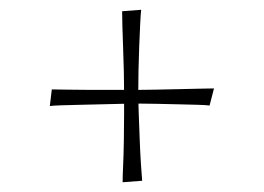

<svg xmlns="http://www.w3.org/2000/svg" viewBox="-20 -490 540 393"><path d="M271 -120 231 -117Q231 -128 232 -150.5Q233 -173 233.5 -201.5Q234 -230 234 -256.5Q234 -283 234 -301Q234 -319 233.5 -343Q233 -367 232 -392Q231 -417 230.5 -437Q230 -457 230 -467L269 -470Q268 -462 267 -442Q266 -422 265 -396.5Q264 -371 263.5 -346Q263 -321 263 -302Q263 -283 264 -257Q265 -231 266 -203.5Q267 -176 268.5 -154Q270 -132 271 -120ZM82 -273 86 -307Q95 -307 117.5 -306.5Q140 -306 167 -306Q194 -306 219.5 -306Q245 -306 261 -306Q276 -306 298.5 -306.5Q321 -307 345 -307.5Q369 -308 389 -308.5Q409 -309 418 -309L409 -274Q402 -275 384.5 -275.5Q367 -276 344.5 -276.5Q322 -277 300 -277.5Q278 -278 262 -278Q249 -278 229.5 -277.5Q210 -277 188 -276.5Q166 -276 145 -275.5Q124 -275 107 -274.5Q90 -274 82 -273Z"/></svg>

Font: Truculenta Thin
Style: Regular
Weight: 250
Version: Version 1.002